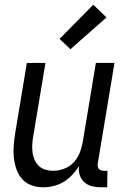

<svg xmlns="http://www.w3.org/2000/svg" viewBox="-20 -787 540 815"><path d="M163 8Q137 8 113.5 -0.5Q90 -9 74 -27Q58 -45 50 -68Q42 -91 39 -116Q36 -141 38 -167Q40 -193 44 -219L94 -520H173L121 -208Q118 -191 117 -174Q116 -157 118 -140.5Q120 -124 126.5 -109Q133 -94 144.5 -83Q156 -72 172 -67Q188 -62 205 -62Q228 -62 251.5 -70.5Q275 -79 292 -97Q309 -115 318 -137.5Q327 -160 331 -183L387 -520H466L395 -93Q394 -86 395 -80Q396 -74 399.5 -70Q403 -66 408.5 -64Q414 -62 421 -62H436L435 8H409Q389 8 370.5 3.5Q352 -1 338 -13.5Q324 -26 318.5 -44Q313 -62 315 -82Q303 -62 286.5 -44.5Q270 -27 250 -15Q230 -3 207.5 2.5Q185 8 163 8ZM279 -578 233 -622 376 -767 432 -713Z"/></svg>

Font: Iosevka Curly
Style: Italic
Weight: 400
Italic angle: -9°
Monospace: yes
Designer: Belleve Invis
Foundry: Belleve Invis
Version: Version 22.1.2; ttfautohint (v1.8.4)